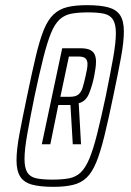

<svg xmlns="http://www.w3.org/2000/svg" viewBox="-20 -716 506 744"><path d="M187 8Q136 8 104.5 -0.5Q73 -9 58.5 -31.5Q44 -54 44 -95Q44 -135 55 -194.5Q66 -254 85 -344Q104 -436 119 -499Q134 -562 150 -601Q166 -640 188 -660.5Q210 -681 241 -688.5Q272 -696 317 -696Q368 -696 399.5 -687.5Q431 -679 445.5 -657Q460 -635 460 -594Q460 -554 449 -494Q438 -434 419 -344Q400 -252 384.5 -189Q369 -126 353 -87Q337 -48 315.5 -27.5Q294 -7 262.5 0.5Q231 8 187 8ZM142 -157 221 -529H292Q316 -529 329 -522.5Q342 -516 347 -504.5Q352 -493 352 -478Q352 -465 350 -451Q348 -437 345 -421Q338 -386 325.5 -354.5Q313 -323 285 -316L294 -157H262L253 -309H206L175 -157ZM183 -20Q221 -20 247.5 -25Q274 -30 292.5 -47.5Q311 -65 326 -100.5Q341 -136 356 -195.5Q371 -255 390 -344Q408 -433 418.5 -492Q429 -551 429 -587Q429 -623 417.5 -640.5Q406 -658 382.5 -663Q359 -668 321 -668Q283 -668 256.5 -663Q230 -658 211 -640.5Q192 -623 177.5 -587.5Q163 -552 148 -492.5Q133 -433 114 -344Q96 -255 85.5 -195.5Q75 -136 75 -100Q75 -65 86 -47.5Q97 -30 121 -25Q145 -20 183 -20ZM214 -341H252Q273 -341 284 -350Q295 -359 300.5 -377.5Q306 -396 312 -423Q315 -436 317 -447Q319 -458 319 -468Q319 -482 311.5 -489.5Q304 -497 284 -497H247Z"/></svg>

Font: Saira ExtraCondensed ExtraLight
Style: Italic
Weight: 250
Width: 2
Italic angle: -12°
Designer: Hector Gatti with collaboration of the Omnibus-Type team
Foundry: Omnibus-Type
Version: Version 1.101